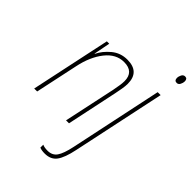

<svg xmlns="http://www.w3.org/2000/svg" viewBox="-271 -836 1194 1194"><g transform="rotate(45 326.0 -238.5)"><path d="M21 0H47L107 -281Q128 -383 179 -447.5Q230 -512 300 -512Q386 -512 386 -429Q386 -410 382 -387.5Q378 -365 374 -342L301 0H327L398 -336Q403 -360 407.5 -386.5Q412 -413 412 -432Q412 -537 304 -537Q244 -537 200 -500Q156 -463 135 -419H133L154 -527H133ZM623 -651Q637 -651 644.5 -665.5Q652 -680 652 -693Q652 -717 632 -717Q617 -717 609.5 -702.5Q602 -688 602 -674Q602 -651 623 -651ZM353 240Q406 240 432.5 204Q459 168 476 86L606 -527H580L451 84Q436 155 415 185Q394 215 353 215Q325 215 308 207V233Q326 240 353 240Z"/></g></svg>

Font: Noto Sans UI SemiCondensed Thin
Style: Italic
Weight: 250
Width: 4
Italic angle: -12°
Designer: Monotype Design Team
Foundry: Monotype Imaging Inc.
Version: Version 1.901